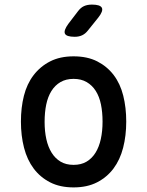

<svg xmlns="http://www.w3.org/2000/svg" viewBox="-20 -805 640 835"><path d="M300 10Q241 10 198 -12Q155 -34 126.5 -72Q98 -110 84.5 -162.5Q71 -215 71 -276Q71 -337 84 -388.5Q97 -440 126 -478Q155 -516 198 -538Q241 -560 300 -560Q360 -560 403 -538Q446 -516 474.5 -478.5Q503 -441 516 -389Q529 -337 529 -276Q529 -215 515.5 -162.5Q502 -110 473.5 -72Q445 -34 402 -12Q359 10 300 10ZM300 -88Q333 -88 356.5 -102Q380 -116 395.5 -141Q411 -166 418.5 -200.5Q426 -235 426 -276Q426 -317 419 -351Q412 -385 396.5 -409.5Q381 -434 357 -448Q333 -462 300 -462Q267 -462 243 -448Q219 -434 203.5 -409Q188 -384 181 -350Q174 -316 174 -275Q174 -234 181.5 -200Q189 -166 204.5 -141Q220 -116 243.5 -102Q267 -88 300 -88ZM305 -645Q269 -645 262.5 -658.5Q256 -672 277 -701L319 -756Q331 -772 345.5 -778.5Q360 -785 380 -785Q416 -785 423 -771Q430 -757 407 -728L362 -672Q351 -658 337 -651.5Q323 -645 305 -645Z"/></svg>

Font: Maple Mono Medium
Style: Regular
Weight: 500
Monospace: yes
Designer: subframe7536
Version: Version 7.000